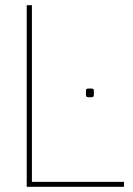

<svg xmlns="http://www.w3.org/2000/svg" viewBox="-20 -720 512 740"><path d="M83 0V-700H103V-19H458V0ZM311 -362Q311 -374 313 -376.5Q315 -379 326 -379Q338 -379 340 -376.5Q342 -374 342 -362Q342 -350 340 -347.5Q338 -345 326 -345Q316 -345 313.5 -347.5Q311 -350 311 -362Z"/></svg>

Font: Georama Thin
Style: Regular
Weight: 100
Designer: Jean-Baptiste Levee
Foundry: Production Type
Version: Version 1.000